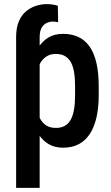

<svg xmlns="http://www.w3.org/2000/svg" viewBox="-20 -701 534 924"><path d="M170.9 -442.4H57.6V-522.5Q57.6 -567.4 70.6 -597.9Q83.5 -628.4 105.2 -646.5Q127 -664.6 153.1 -672.9Q179.2 -681.2 205.1 -681.2Q219.7 -681.2 233.9 -679Q248 -676.8 258.3 -673.3L259.8 -593.8Q252.9 -595.7 246.6 -596.4Q240.2 -597.2 234.4 -597.2Q218.8 -597.2 204.1 -590.3Q189.5 -583.5 180.2 -567.1Q170.9 -550.8 170.9 -522.5ZM170.9 -426.8V203.1H57.6V-528.3H161.6ZM455.1 -285.2V-243.2Q455.1 -181.2 443.8 -133.8Q432.6 -86.4 410.9 -54.4Q389.2 -22.5 357.4 -6.3Q325.7 9.8 283.2 9.8Q243.2 9.8 213.6 -7.8Q184.1 -25.4 164.1 -57.1Q144 -88.9 132.1 -132.6Q120.1 -176.3 114.7 -228V-292.5Q120.1 -347.2 131.6 -392.3Q143.1 -437.5 163.3 -470.2Q183.6 -502.9 212.9 -520.5Q242.2 -538.1 282.7 -538.1Q325.2 -538.1 357.4 -522.9Q389.6 -507.8 411.4 -476.6Q433.1 -445.3 444.1 -397.7Q455.1 -350.1 455.1 -285.2ZM341.3 -243.2V-285.2Q341.3 -325.7 336.2 -355.2Q331.1 -384.8 319.6 -403.8Q308.1 -422.9 290.8 -432.1Q273.4 -441.4 248 -441.4Q225.6 -441.4 208.5 -432.1Q191.4 -422.9 179.7 -406.5Q168 -390.1 161.1 -367.9Q154.3 -345.7 152.3 -319.8V-200.2Q156.7 -168.9 167 -142.8Q177.2 -116.7 197 -101.1Q216.8 -85.4 249 -85.4Q273.9 -85.4 291.5 -95.2Q309.1 -105 320.1 -124.5Q331.1 -144 336.2 -173.6Q341.3 -203.1 341.3 -243.2Z"/></svg>

Font: Roboto Condensed Medium
Style: Regular
Weight: 500
Designer: Christian Robertson
Foundry: Google
Version: Version 3.0